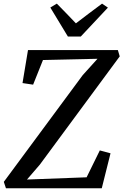

<svg xmlns="http://www.w3.org/2000/svg" viewBox="-30 -1012 663 1032"><path d="M2 0 -9.5 -34.5 414.5 -608 494 -696 201 -689.5 148 -557 91 -565.5 120.5 -743H603.5L613.5 -709L184 -127L115 -47L435.5 -59L506.5 -203.5L564 -188L517 0ZM335 -815.5 240.5 -971.5 275.5 -992.5Q301.5 -966 327 -939.8Q352.5 -913.5 378 -886.5Q412 -913 447.2 -939.2Q482.5 -965.5 518.5 -992.5L550 -971L404 -815.5Z"/></svg>

Font: Merriweather Text Regular
Style: Italic
Weight: 400
Italic angle: -7.8°
Designer: Eben Sorkin
Foundry: Eben Sorkin
Version: Version 2.100; ttfautohint (v1.7.19-72a1) -l 8 -r 50 -G 200 